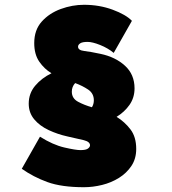

<svg xmlns="http://www.w3.org/2000/svg" viewBox="-20 -752 719 802"><path d="M147 -181Q201 -147 248.5 -136Q296 -125 316 -125Q339 -125 347.5 -131.5Q356 -138 356 -145Q356 -160 330 -166.5Q304 -173 262 -182Q221 -191 183.5 -208.5Q146 -226 123 -253.5Q100 -281 100 -319Q100 -362 127 -394Q154 -426 195 -446Q165 -464 144 -494.5Q123 -525 123 -572Q123 -627 154.5 -662Q186 -697 234 -714.5Q282 -732 331 -732Q395 -732 450.5 -711.5Q506 -691 531 -665L455 -531Q431 -551 398.5 -564Q366 -577 346 -577Q324 -577 315 -571Q306 -565 306 -557Q306 -542 332 -539Q358 -536 400 -527Q462 -514 502 -477.5Q542 -441 542 -383Q542 -344 521 -314Q500 -284 467 -264Q501 -243 525 -211.5Q549 -180 549 -130Q549 -89 529 -59Q509 -29 477 -9Q445 11 406.5 20.5Q368 30 331 30Q237 30 178 8.5Q119 -13 71 -47ZM280 -369Q280 -341 306 -327Q332 -313 364 -304Q372 -317 372 -333Q372 -362 348 -378Q324 -394 294 -405Q280 -390 280 -369Z"/></svg>

Font: Jost* Black
Style: Regular
Weight: 900
Version: Version 3.7